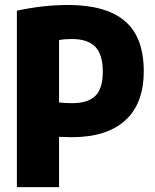

<svg xmlns="http://www.w3.org/2000/svg" viewBox="-20 -770 638 790"><path d="M49.5 -726Q158 -749.5 259.5 -749.5Q416.5 -749.5 494 -683.2Q571.5 -617 571.5 -477Q571.5 -344 495.5 -274.8Q419.5 -205.5 275.5 -205.5Q262.5 -205.5 241.5 -206.5L223 -207V0H49.5ZM403 -475Q403 -545.5 372 -577.5Q341 -609.5 276 -609.5Q243.5 -609.5 223 -605V-348.5Q248.5 -345.5 277.5 -345.5Q342 -345.5 372.5 -375.8Q403 -406 403 -475Z"/></svg>

Font: Encode Sans Condensed ExtraBold
Style: Regular
Weight: 800
Width: 3
Designer: Multiple Designers
Foundry: Impallari Type
Version: Version 2.000